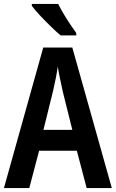

<svg xmlns="http://www.w3.org/2000/svg" viewBox="-20 -957 590 977"><path d="M421 0 371 -190H179L129 0H0L200 -715H348L549 0ZM299 -493Q293 -521 285.5 -556.5Q278 -592 274 -618Q270 -590 263.5 -557Q257 -524 250 -494L201 -296H348ZM276 -937Q287 -915 303.5 -887Q320 -859 337.5 -833Q355 -807 368 -789V-777H288Q268 -794 239 -822Q210 -850 183 -879Q156 -908 142 -927V-937Z"/></svg>

Font: Noto Sans Myanmar UI Condensed SemiBold
Style: Regular
Weight: 600
Width: 3
Designer: Monotype Design Team
Foundry: Monotype Imaging Inc.
Version: Version 2.103; ttfautohint (v1.8.4.7-5d5b)